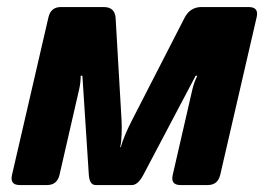

<svg xmlns="http://www.w3.org/2000/svg" viewBox="-20 -533 772 553"><path d="M37.1 0Q7.8 0 14.6 -29.3L119.6 -483.4Q126.5 -512.7 155.3 -512.7H278.8Q311 -512.7 313 -481L330.1 -187Q331.1 -169.9 330.3 -146.7Q329.6 -123.5 326.2 -109.4H328.1Q331.5 -123.5 340.8 -145.5Q350.1 -167.5 360.4 -187L511.2 -481Q527.3 -512.7 560.1 -512.7H696.3Q726.1 -512.7 719.2 -483.4L614.3 -29.3Q607.4 0 578.1 0H500Q470.7 0 477.5 -29.3L534.2 -275.9Q538.6 -294.9 548.3 -314.9H543.5L393.1 -29.8Q377.4 0 359.9 0H255.4Q237.8 0 235.8 -29.8L217.3 -314.9H212.4Q212.4 -294.9 208 -275.9L151.4 -29.3Q144.5 0 115.2 0Z"/></svg>

Font: Istok
Style: Bold Italic
Weight: 700
Italic angle: -13°
Designer: Andrey V. Panov
Foundry: Andrey V. Panov
Version: Version 1.0.3